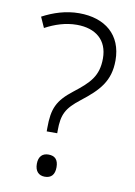

<svg xmlns="http://www.w3.org/2000/svg" viewBox="-84 -780 596 845"><g transform="rotate(10 214.5 -357.5)"><path d="M201 -725C142 -725 87 -707 38 -681L59 -634C102 -657 149 -673 200 -673C284 -673 338 -629 338 -547C338 -468 302 -433 235 -381C167 -328 150 -290 150 -203V-188H197V-199C197 -273 213 -302 273 -349C349 -408 394 -455 394 -548C394 -662 317 -725 201 -725ZM176 10C205 10 220 -7 220 -40C220 -73 205 -89 176 -89C149 -89 132 -73 132 -40C132 -7 149 10 176 10Z"/></g></svg>

Font: Noto Sans Malayalam Light
Style: Regular
Weight: 300
Designer: Jelle Bosma - Monotype Design Team
Foundry: Monotype Imaging Inc.
Version: Version 2.104